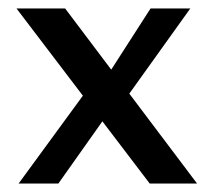

<svg xmlns="http://www.w3.org/2000/svg" viewBox="-20 -434 505 454"><path d="M237 -260 336 -414H430L271 -192ZM446 0H334L19 -414H134ZM227 -154 118 0H24L182 -216Z"/></svg>

Font: Josefin Sans Thin
Style: Regular
Weight: 400
Version: Version 2.000